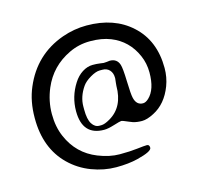

<svg xmlns="http://www.w3.org/2000/svg" viewBox="-105 -760 1049 976"><g transform="rotate(-15 419.0 -272.5)"><path d="M449.7 -401.9H435.5Q415.5 -401.9 385.7 -384.5Q356 -367.2 341.8 -346.7Q308.1 -297.9 308.1 -246.1V-229.5Q308.1 -178.7 323.2 -154.8Q338.4 -130.9 361.8 -130.9H372.1Q389.6 -130.9 418 -147.5Q497.6 -193.4 497.6 -304.2Q499 -315.9 499 -319.8L501.5 -342.3V-346.2Q501.5 -371.1 487.5 -386.5Q473.6 -401.9 449.7 -401.9ZM380.9 -104.5Q266.1 -104.5 266.1 -232.9Q266.1 -309.1 307.6 -374Q326.7 -404.3 353.5 -421.4Q380.4 -438.5 408.2 -438.5L427.7 -438L447.3 -436L465.3 -433.6L481.9 -434.6L497.6 -436.5Q535.6 -436.5 546.9 -401.4Q553.2 -382.3 555.2 -313.7Q557.1 -245.1 562 -224.6Q571.3 -183.6 606 -183.6Q620.1 -183.6 635.7 -198.2Q677.7 -237.3 677.7 -326.7Q677.7 -375 659.2 -417Q620.6 -505.4 533.7 -540Q488.3 -558.1 428.2 -558.1Q427.2 -558.1 425.8 -558.1Q367.2 -558.1 315.4 -533.2Q213.9 -484.9 170.9 -383.3Q143.6 -318.8 143.6 -250.7Q143.6 -182.6 167 -129.4Q210.9 -27.8 311.5 12.2Q371.1 36.1 424.8 36.1Q478.5 36.1 516.8 31.5Q555.2 26.9 568.8 26.9Q582.5 26.9 582.5 43.9Q582.5 63.5 504.4 83Q455.6 95.2 390.9 95.2Q326.2 95.2 262 70.8Q197.8 46.4 149.4 -1Q54.2 -94.2 54.2 -251.5Q54.2 -252.9 54.2 -254.4Q54.2 -341.3 84 -411.1Q147.9 -563 300.8 -617.7Q364.3 -640.1 429.7 -640.1Q574.7 -640.1 664.6 -558.1Q757.8 -473.6 757.8 -328.6Q757.8 -280.3 741.2 -236.3Q709 -151.9 641.1 -117.2Q604.5 -98.1 577.9 -98.1Q551.3 -98.1 530.8 -104.5L512.2 -111.8Q481.4 -125.5 474.9 -125.5Q468.3 -125.5 434.6 -115Q400.9 -104.5 380.9 -104.5Z"/></g></svg>

Font: Averia Libre Light
Style: Regular
Weight: 300
Version: Version 1.002